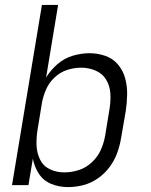

<svg xmlns="http://www.w3.org/2000/svg" viewBox="-20 -755 616 783"><path d="M257 8Q288 8 319.5 0Q351 -8 379 -27.5Q407 -47 427 -74Q447 -101 458 -131.5Q469 -162 474 -193L493 -303Q498 -337 498.5 -370.5Q499 -404 490.5 -435.5Q482 -467 461.5 -491.5Q441 -516 410 -527Q379 -538 345 -538Q312 -538 277.5 -528Q243 -518 215 -494Q187 -470 168 -439L217 -735H151L29 0H96L114 -108Q120 -75 138.5 -46.5Q157 -18 189 -5Q221 8 257 8ZM242 -52Q210 -52 183 -65Q156 -78 143 -105Q130 -132 129 -163Q128 -194 133 -225L151 -335Q156 -363 168 -390.5Q180 -418 203 -439.5Q226 -461 254.5 -470Q283 -479 311 -479Q342 -479 370 -467Q398 -455 413 -430Q428 -405 430 -374.5Q432 -344 427 -313L409 -203Q404 -173 391.5 -144.5Q379 -116 355 -93.5Q331 -71 301.5 -61.5Q272 -52 242 -52Z"/></svg>

Font: Iosevka Sparkle Light
Style: Italic
Weight: 300
Italic angle: -9°
Designer: Belleve Invis
Foundry: Belleve Invis
Version: Version 4.5.0; ttfautohint (v1.8.3)